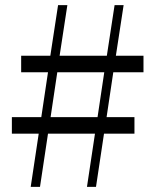

<svg xmlns="http://www.w3.org/2000/svg" viewBox="-20 -724 602 744"><path d="M358 -270H176L202 -444H384ZM536 -444V-508H429L459 -704H424L394 -508H211L241 -704H205L175 -508H62V-444H166L140 -270H26V-206H130L99 0H135L166 -206H348L317 0H352L383 -206H501V-270H393L419 -444Z"/></svg>

Font: Noto Serif CJK JP Light
Style: Regular
Weight: 300
Designer: Ryoko NISHIZUKA 西塚涼子 (kana & ideographs); Frank Grießhammer (Latin, Greek & Cyrillic); Wenlong ZHANG 张文龙 (bopomofo); San
Foundry: Adobe Systems Incorporated
Version: Version 1.001;PS 1.001;hotconv 16.6.54;makeotf.lib2.5.65590